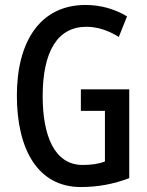

<svg xmlns="http://www.w3.org/2000/svg" viewBox="-20 -744 594 774"><path d="M306 -384V-297H403V-93C377 -83 347 -79 313 -79C200 -79 152 -196 152 -356C152 -538 213 -636 328 -636C372 -636 416 -622 459 -595L492 -678C444 -707 387 -724 325 -724C141 -724 48 -575 48 -359C48 -144 131 10 306 10C374 10 439 -2 501 -26V-384Z"/></svg>

Font: Noto Sans Devanagari ExtraCondensed Medium
Style: Regular
Weight: 500
Width: 2
Designer: Jelle Bosma - Monotype Design Team
Foundry: Monotype Imaging Inc.
Version: Version 2.004